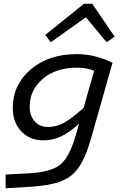

<svg xmlns="http://www.w3.org/2000/svg" viewBox="-20 -763 654 1022"><path d="M381 -36 401 -105Q350 -58 305 -37Q260 -16 211 -16Q139 -16 93.5 -63.5Q48 -111 48 -188Q48 -312 143.5 -393.5Q239 -475 389 -475Q437 -475 484 -463.5Q531 -452 579 -429L466 -31Q442 53 416.5 100Q391 147 356 174Q321 200 268.5 213.5Q216 227 128 232L10 239V166L126 160Q248 154 298 115.5Q348 77 381 -36ZM390 -403Q277 -403 207.5 -343Q138 -283 138 -196Q138 -146 165 -116.5Q192 -87 236 -87Q280 -87 321.5 -110Q363 -133 425 -189L481 -386Q460 -395 437.5 -399Q415 -403 390 -403ZM250 -538 221 -577 427 -743H471L590 -568L548 -538L437 -671Z"/></svg>

Font: Intel One Mono
Style: Italic
Weight: 400
Italic angle: -16°
Monospace: yes
Designer: Fred Shallcrass
Foundry: Frere-Jones Type LLC
Version: Version 1.400;hotconv 1.1.0;makeotfexe 2.6.0;FJTRelease1.4